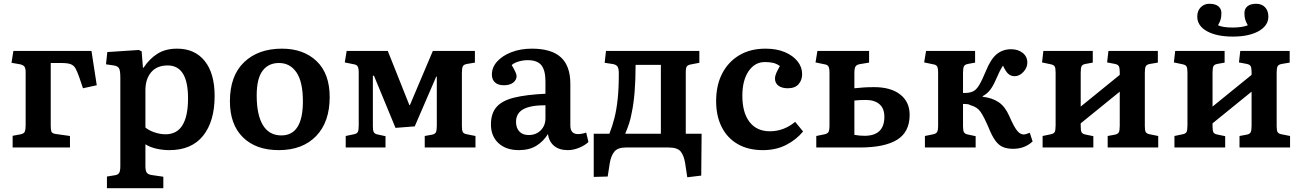

<svg xmlns="http://www.w3.org/2000/svg" viewBox="-20 -782 6902 1018"><path d="M47 0V-62L90 -70Q108 -74 112 -85Q116 -96 116 -118V-400Q116 -419 110 -428Q104 -437 87 -441L41 -449L51 -512H465L493 -330L420 -314L401 -370Q390 -402 380.5 -419Q371 -436 354 -442Q337 -448 304 -448H249V-115Q249 -94 252.5 -84.5Q256 -75 273 -72L351 -61V0Z M547 216V154L590 147Q605 145 611.5 135Q618 125 618 99V-371Q618 -408 611 -420Q604 -432 583 -435L542 -441L549 -506L716 -517L731 -510L738 -423H741Q773 -471 815.5 -497.5Q858 -524 919 -524Q1013 -524 1065.5 -458.5Q1118 -393 1118 -273Q1118 -139 1057 -62.5Q996 14 878 14Q842 14 808 6Q774 -2 751 -17V98Q751 122 757.5 132.5Q764 143 784 146L846 155V216ZM858 -70Q977 -70 977 -261Q977 -435 869 -435Q812 -435 781.5 -399Q751 -363 751 -303V-106Q768 -91 798.5 -80.5Q829 -70 858 -70Z M1458 14Q1337 14 1268 -54Q1199 -122 1199 -245Q1199 -380 1274 -452Q1349 -524 1475 -524Q1589 -524 1658.5 -458Q1728 -392 1728 -267Q1728 -135 1656 -60.5Q1584 14 1458 14ZM1472 -64Q1586 -64 1586 -245Q1586 -348 1552 -398Q1518 -448 1459 -448Q1403 -448 1372 -406.5Q1341 -365 1341 -276Q1341 -173 1374 -118.5Q1407 -64 1472 -64Z M1813 0V-61L1856 -70Q1872 -73 1877 -82Q1882 -91 1882 -118V-397Q1882 -420 1876.5 -429.5Q1871 -439 1857 -441L1808 -451L1818 -512H2036L2150 -226L2153 -224L2275 -512H2498V-450L2456 -443Q2439 -440 2434 -430.5Q2429 -421 2429 -397V-112Q2429 -90 2434 -81.5Q2439 -73 2456 -70L2501 -61V0H2232V-61L2271 -68Q2286 -71 2291 -80.5Q2296 -90 2296 -115V-376H2293L2179 -112L2077 -104L1963 -380L1957 -381V-112Q1957 -90 1962 -81Q1967 -72 1982 -69L2024 -60V0Z M2731 14Q2663 14 2623 -23Q2583 -60 2583 -122Q2583 -180 2612 -214Q2641 -248 2704.5 -264Q2768 -280 2872 -285V-351Q2872 -409 2850.5 -436Q2829 -463 2778 -463Q2754 -463 2730 -456Q2706 -449 2693 -437Q2719 -394 2719 -379Q2719 -358 2701 -344Q2683 -330 2652 -330Q2621 -330 2604.5 -345Q2588 -360 2588 -387Q2588 -425 2616 -456Q2644 -487 2692 -505.5Q2740 -524 2800 -524Q2904 -524 2954 -478Q3004 -432 3004 -338V-116Q3004 -71 3045 -71Q3064 -71 3088 -79L3100 -29Q3081 -11 3050.5 1.5Q3020 14 2991 14Q2945 14 2918 -8.5Q2891 -31 2885 -71Q2861 -32 2823.5 -9Q2786 14 2731 14ZM2783 -66Q2822 -66 2847 -91Q2872 -116 2872 -155V-224Q2792 -224 2754 -202.5Q2716 -181 2716 -136Q2716 -104 2733.5 -85Q2751 -66 2783 -66Z M3624 158 3613 85Q3607 45 3590 22.5Q3573 0 3525 0H3299Q3254 0 3236.5 23Q3219 46 3213 83L3202 154L3128 156V-73H3211Q3227 -113 3238 -157Q3249 -201 3255 -257Q3261 -313 3261 -391Q3261 -417 3255 -427.5Q3249 -438 3232 -442L3186 -449L3193 -512H3688V-449L3646 -441Q3627 -438 3621.5 -429.5Q3616 -421 3616 -404V-73H3700L3698 149ZM3295 -73H3484V-438H3350Q3350 -278 3329 -182Q3324 -154 3316 -129Q3308 -104 3295 -73Z M4025 14Q3947 14 3891.5 -18Q3836 -50 3806.5 -108.5Q3777 -167 3777 -246Q3777 -330 3809 -392Q3841 -454 3899.5 -489Q3958 -524 4039 -524Q4098 -524 4141.5 -505.5Q4185 -487 4209 -456.5Q4233 -426 4233 -389Q4233 -357 4214 -335.5Q4195 -314 4157 -314Q4126 -314 4107.5 -327.5Q4089 -341 4089 -366Q4089 -378 4095 -392.5Q4101 -407 4115 -432Q4098 -444 4080 -448.5Q4062 -453 4035 -453Q3982 -453 3949 -404.5Q3916 -356 3916 -274Q3916 -185 3954 -135.5Q3992 -86 4062 -86Q4136 -86 4196 -136L4238 -85Q4202 -41 4148 -13.5Q4094 14 4025 14Z M4308 0V-61L4352 -70Q4367 -73 4372.5 -82Q4378 -91 4378 -118V-397Q4378 -420 4372.5 -429.5Q4367 -439 4352 -441L4304 -451L4314 -512H4588V-450L4539 -442Q4522 -439 4516 -429.5Q4510 -420 4510 -395V-314Q4538 -317 4561.5 -318.5Q4585 -320 4615 -320Q4703 -320 4753 -281Q4803 -242 4803 -173Q4803 -82 4736.5 -41Q4670 0 4540 0ZM4564 -62Q4669 -62 4669 -163Q4669 -207 4643 -229.5Q4617 -252 4571 -252Q4535 -252 4510 -249V-67Q4536 -62 4564 -62Z M5352 7Q5320 7 5297.5 -2.5Q5275 -12 5257 -37Q5239 -62 5221 -107Q5197 -163 5179 -189Q5161 -215 5126 -224Q5118 -229 5108.5 -230Q5099 -231 5086 -231V-112Q5086 -90 5091 -81Q5096 -72 5111 -69L5153 -60V0H4884V-61L4928 -70Q4943 -73 4948.5 -82Q4954 -91 4954 -118V-397Q4954 -421 4948.5 -430Q4943 -439 4928 -441L4880 -451L4890 -512H5150V-450L5112 -443Q5096 -440 5091 -430.5Q5086 -421 5086 -396V-289Q5103 -289 5115 -290.5Q5127 -292 5138 -297Q5155 -304 5170.5 -329Q5186 -354 5208 -407Q5233 -469 5265 -495Q5297 -521 5341 -521Q5378 -521 5402.5 -501.5Q5427 -482 5427 -450Q5427 -423 5406 -400.5Q5385 -378 5360 -378Q5340 -378 5326 -390.5Q5312 -403 5298 -434Q5288 -419 5279.5 -402Q5271 -385 5259 -357Q5245 -325 5229.5 -305Q5214 -285 5190 -272V-269Q5242 -263 5276 -239.5Q5310 -216 5332 -165Q5356 -110 5372.5 -89.5Q5389 -69 5408 -69Q5417 -69 5440 -78L5455 -32Q5413 7 5352 7Z M5508 0V-61L5551 -70Q5567 -73 5572 -82Q5577 -91 5577 -118V-397Q5577 -421 5572 -429.5Q5567 -438 5552 -441L5505 -451L5512 -512H5774V-450L5735 -443Q5719 -440 5714.5 -430.5Q5710 -421 5710 -396V-217L5917 -385V-400Q5917 -422 5912 -431Q5907 -440 5892 -443L5850 -451L5857 -512H6119V-450L6077 -443Q6060 -440 6055 -430.5Q6050 -421 6050 -397V-112Q6050 -90 6055 -81.5Q6060 -73 6076 -70L6121 -61V0H5853V-61L5891 -68Q5907 -71 5912 -80.5Q5917 -90 5917 -115V-296L5710 -128V-112Q5710 -90 5714.5 -81Q5719 -72 5734 -69L5777 -60V0Z M6207 0V-61L6250 -70Q6266 -73 6271 -82Q6276 -91 6276 -118V-397Q6276 -421 6271 -429.5Q6266 -438 6251 -441L6204 -451L6211 -512H6473V-450L6434 -443Q6418 -440 6413.5 -430.5Q6409 -421 6409 -396V-217L6616 -385V-400Q6616 -422 6611 -431Q6606 -440 6591 -443L6549 -451L6556 -512H6818V-450L6776 -443Q6759 -440 6754 -430.5Q6749 -421 6749 -397V-112Q6749 -90 6754 -81.5Q6759 -73 6775 -70L6820 -61V0H6552V-61L6590 -68Q6606 -71 6611 -80.5Q6616 -90 6616 -115V-296L6409 -128V-112Q6409 -90 6413.5 -81Q6418 -72 6433 -69L6476 -60V0ZM6517 -588Q6431 -588 6379.5 -616.5Q6328 -645 6328 -694Q6328 -725 6346.5 -743.5Q6365 -762 6392 -762Q6424 -762 6440 -748.5Q6456 -735 6456 -713Q6456 -693 6452 -679Q6448 -665 6438 -648Q6463 -636 6516 -636Q6540 -636 6561 -639Q6582 -642 6596 -648Q6586 -665 6582 -679Q6578 -693 6578 -713Q6578 -735 6594 -748.5Q6610 -762 6640 -762Q6670 -762 6687.5 -743.5Q6705 -725 6705 -694Q6705 -646 6653.5 -617Q6602 -588 6517 -588Z"/></svg>

Font: Literata 12pt SemiBold
Style: Regular
Weight: 600
Designer: Latin by Veronika Burian and Jose Scaglione. Greek by Irene Vlachou. Cyrillic by Vera Evstafieva.
Foundry: TypeTogether
Version: Version 3.002